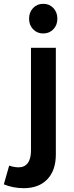

<svg xmlns="http://www.w3.org/2000/svg" viewBox="-81 -785 385 1004"><path d="M13 90Q46 91 63.5 68.5Q81 46 81 3V-535H211V23Q211 106 166.5 152.5Q122 199 43 199Q-12 199 -61 179L-33 81Q-10 89 13 90ZM219 -687Q219 -654 198 -632Q177 -610 145 -610Q113 -610 92 -632Q71 -654 71 -687Q71 -721 92 -743Q113 -765 145 -765Q177 -765 198 -743Q219 -721 219 -687Z"/></svg>

Font: Montserrat arm2 Medium
Style: Regular
Weight: 500
Designer: Julieta Ulanovsky
Foundry: Julieta Ulanovsky
Version: Version 6.000